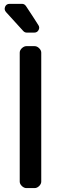

<svg xmlns="http://www.w3.org/2000/svg" viewBox="-20 -964 310 984"><path d="M113.3 -932.6Q150.4 -877 176.8 -835Q184.6 -823.2 177.7 -810.1Q170.9 -796.9 155.3 -796.9H117.2Q106.4 -796.9 98.6 -805.7Q70.3 -836.9 10.7 -902.3Q0 -915 6.3 -929.7Q12.7 -944.3 29.3 -944.3H92.8Q105.5 -944.3 113.3 -932.6ZM81.1 -694.3Q81.1 -706.1 91.8 -716.8Q103.5 -727.5 115.2 -727.5Q126 -727.5 136.7 -727.5Q146.5 -727.5 157.2 -727.5Q169.9 -727.5 180.7 -716.8Q191.4 -706.1 191.4 -694.3Q191.4 -529.3 191.4 -363.3Q191.4 -198.2 191.4 -33.2Q191.4 -21.5 180.7 -10.7Q169.9 0 157.2 0Q146.5 0 136.7 0Q126 0 115.2 0Q103.5 0 91.8 -10.7Q81.1 -21.5 81.1 -33.2Q81.1 -198.2 81.1 -363.3Q81.1 -529.3 81.1 -694.3Z"/></svg>

Font: DeepSea
Style: Medium
Weight: 500
Designer: Stem
Version: Version 3.019;git-0a5106e0b